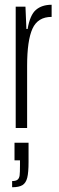

<svg xmlns="http://www.w3.org/2000/svg" viewBox="-20 -538 248 807"><path d="M46 -510H87L91 -416H96Q106 -475 131 -496.5Q156 -518 197 -518V-467Q139 -467 116.5 -417.5Q94 -368 94 -261V0H46ZM64 157V136H41V62H100V143Q100 187 94.5 209Q89 231 74.5 240Q60 249 31 249V223Q47 223 54 217Q61 211 62.5 199Q64 187 64 157Z"/></svg>

Font: Saira Ultra Condensed Light
Style: Regular
Weight: 300
Width: 1
Designer: Hector Gatti with collaboration of the Omnibus-Type team
Foundry: Omnibus-Type
Version: Version 1.001; ttfautohint (v1.8)